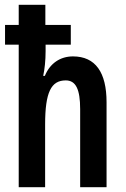

<svg xmlns="http://www.w3.org/2000/svg" viewBox="-20 -846 524 800"><path d="M169 -826H58V-742H1V-660H58V-66H168V-327C168 -462 193 -511 254 -511C296 -511 314 -474 314 -391V-66H424V-420C424 -544 378 -611 284 -611C231 -611 188 -582 167 -530H160C166 -557 170 -594 170 -633V-660H275V-742H169Z"/></svg>

Font: Noto Sans Malayalam UI ExtraCondensed SemiBold
Style: Regular
Weight: 600
Width: 2
Designer: Jelle Bosma - Monotype Design Team
Foundry: Monotype Imaging Inc.
Version: Version 2.104